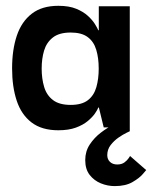

<svg xmlns="http://www.w3.org/2000/svg" viewBox="-20 -432 516 651"><path d="M177.7 9.7Q121.7 9.7 87 -16.8Q52.3 -43.3 36.7 -90.5Q21 -137.7 21 -200Q21 -263.3 37 -311Q53 -358.7 87.7 -385.5Q122.3 -412.3 177.7 -412.3Q214 -412.3 238.3 -402.3Q262.7 -392.3 278.2 -378Q293.7 -363.7 302 -350.2Q310.3 -336.7 313.3 -329.3H315V-410.7H420V0H331.7L315.3 -67.3H313.3Q310.7 -60 302 -47.3Q293.3 -34.7 277.5 -21.5Q261.7 -8.3 237.2 0.7Q212.7 9.7 177.7 9.7ZM219.7 -76.3Q257.3 -76.3 278 -92.3Q298.7 -108.3 306.7 -136.5Q314.7 -164.7 314.7 -199Q314.7 -235.7 306.3 -263.3Q298 -291 277.3 -306.3Q256.7 -321.7 219.7 -321.7Q180.7 -321.7 159.2 -304.8Q137.7 -288 129.5 -260.5Q121.3 -233 121.3 -199.3Q121.3 -165.3 129.7 -137.3Q138 -109.3 159.5 -92.8Q181 -76.3 219.7 -76.3ZM369 199Q345 199 322 189.7Q299 180.3 284 161Q269 141.7 269 110.7Q269 81.3 284.3 58Q299.7 34.7 322 17.7Q344.3 0.7 366.8 -10.7Q389.3 -22 404.7 -27.3Q420 -32.7 420 -32.7V13Q420 13 408.5 18.5Q397 24 381.8 34.5Q366.7 45 355.2 59.8Q343.7 74.7 343.7 94Q343.7 108 352.8 116.8Q362 125.7 377.7 125.7Q392.7 125.7 402.2 118.5Q411.7 111.3 416.3 104.2Q421 97 421 97L475.7 144.7Q475.7 144.7 464.2 158.2Q452.7 171.7 429.3 185.3Q406 199 369 199Z"/></svg>

Font: Darker Grotesque Light
Style: Regular
Weight: 300
Designer: Gabriel Lam
Foundry: TypeRant
Version: Version 1.000;gftools[0.9.28]